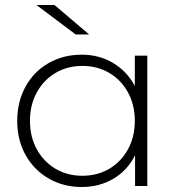

<svg xmlns="http://www.w3.org/2000/svg" viewBox="-20 -745 715 769"><path d="M570 -522V0H521V-123Q490 -62 434 -29Q378 4 307 4Q234 4 175 -30Q116 -64 82.5 -124Q49 -184 49 -261Q49 -338 82.5 -398.5Q116 -459 175 -492.5Q234 -526 307 -526Q377 -526 432.5 -493Q488 -460 520 -401V-522ZM520 -261Q520 -325 492.5 -375Q465 -425 417.5 -453Q370 -481 310 -481Q250 -481 202.5 -453Q155 -425 127.5 -375Q100 -325 100 -261Q100 -197 127.5 -147Q155 -97 202.5 -69Q250 -41 310 -41Q370 -41 417.5 -69Q465 -97 492.5 -147Q520 -197 520 -261ZM126 -725H198L337 -607H283Z"/></svg>

Font: Idrija Light
Style: Regular
Weight: 300
Designer: Julieta Ulanovsky
Foundry: Julieta Ulanovsky
Version: Version 7.200